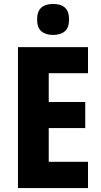

<svg xmlns="http://www.w3.org/2000/svg" viewBox="-20 -953 514 973"><path d="M426 0H71V-714H426V-582H227V-436H412V-304H227V-133H426ZM249 -933Q289 -933 309.5 -914Q330 -895 330 -854Q330 -813 308.5 -794.5Q287 -776 249 -776Q211 -776 189.5 -794.5Q168 -813 168 -854Q168 -895 189 -914Q210 -933 249 -933Z"/></svg>

Font: Noto Sans Sinhala Condensed ExtraBold
Style: Regular
Weight: 800
Width: 3
Designer: Jelle Bosma - Monotype Design Team
Foundry: Monotype Imaging Inc.
Version: Version 2.006; ttfautohint (v1.8.4.7-5d5b)